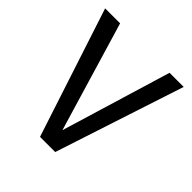

<svg xmlns="http://www.w3.org/2000/svg" viewBox="-188 -849 991 991"><g transform="rotate(45 307.5 -353.5)"><path d="M130.3 -706.7 309.7 -106.2 491.3 -706.7H594.4L363.1 0H252.3L21 -706.7Z"/></g></svg>

Font: Fira Code Fixed Retina
Style: Regular
Weight: 450
Monospace: yes
Designer: Carrois Corporate, Edenspiekermann AG, Nikita Prokopov
Foundry: Carrois Corporate, Edenspiekermann AG, Nikita Prokopov
Version: Version 5.002